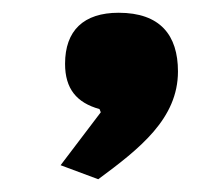

<svg xmlns="http://www.w3.org/2000/svg" viewBox="-20 -168 344 301"><path d="M166 -148C111 -148 82 -120 82 -68C82 -29 100 -7 136 3L138 8L75 91L134 113C199 65 259 18 259 -56C259 -113 231 -148 166 -148Z"/></svg>

Font: Passion One
Style: Regular
Weight: 400
Designer: Alejandro Lo Celso
Foundry: Fontstage
Version: Version 1.001